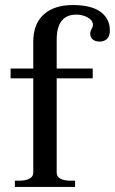

<svg xmlns="http://www.w3.org/2000/svg" viewBox="-20 -742 456 762"><path d="M416 -621Q416 -598 404.5 -587.5Q393 -577 376 -577Q358 -577 348 -585.5Q338 -594 338 -609Q338 -617 343.5 -627Q349 -637 349 -642Q349 -661 328.5 -672.5Q308 -684 283 -684Q205 -684 205 -584V-470H348V-431H205V-57Q205 -41 219.5 -33Q234 -25 258 -25H278V0H39V-25H58Q82 -25 97 -33Q112 -41 112 -57V-431H22V-470H112V-576Q112 -647 153.5 -684.5Q195 -722 269 -722Q342 -722 379 -695Q416 -668 416 -621Z"/></svg>

Font: TavirajRegular
Style: Regular
Weight: 400
Designer: Katatrad Team
Foundry: CadsonDemak
Version: Version 1.000